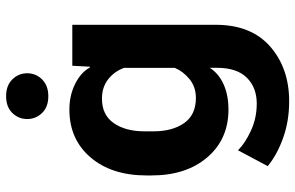

<svg xmlns="http://www.w3.org/2000/svg" viewBox="-193 -585 991 645"><g transform="rotate(-90 302.5 -262.5)"><path d="M66.9 141.4 120.1 41.5Q144 65.7 186.3 85.1Q228.5 104.5 277.1 104.5Q330.8 104.5 364 71.2Q397.2 37.8 397.2 -29.5V-53.2Q378.2 -23.4 342 -7Q305.9 9.5 256.8 9.5Q157.7 9.5 96.7 -61.4Q35.6 -132.3 35.6 -249.8V-265.4Q35.6 -383.1 96.4 -454Q157.2 -524.9 256.8 -524.9Q304.7 -524.9 343.4 -505.5Q382.1 -486.1 398.2 -456.1H400.9L404.1 -515.1H541.7V-33.4Q541.7 85.7 468.8 149.5Q395.8 213.4 284.9 213.4Q217.3 213.4 160.5 192.7Q103.8 172.1 66.9 141.4ZM183.8 -242.7Q183.8 -179 211.5 -139.4Q239.3 -99.9 296.1 -99.9Q333.3 -99.9 359.5 -121.6Q385.7 -143.3 397 -170.9V-341.3Q385 -374 358.4 -394.8Q331.8 -415.5 293.7 -415.5Q239 -415.5 211.4 -375.9Q183.8 -336.2 183.8 -272.5ZM225.1 -666.5Q225.1 -695.6 245.5 -716.6Q265.9 -737.5 302 -737.5Q337.6 -737.5 358.3 -716.6Q378.9 -695.6 378.9 -666.5Q378.9 -637.7 358.3 -616.7Q337.6 -595.7 301.8 -595.7Q265.6 -595.7 245.4 -616.7Q225.1 -637.7 225.1 -666.5Z"/></g></svg>

Font: RobotoFlex
Style: Regular
Weight: 400
Designer: Berlow after Robertson
Foundry: Google
Version: Version 2.136